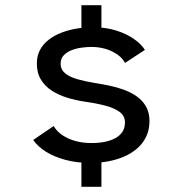

<svg xmlns="http://www.w3.org/2000/svg" viewBox="-20 -720 690 740"><path d="M293.8 0V-141.6H370.9V0ZM293.8 -572.4V-700H370.9V-572.4ZM330.1 -92Q276.4 -92 232.5 -103.7Q188.6 -115.4 156.9 -135.4Q125.2 -155.4 108 -180.6L186.9 -234.3Q194.9 -220.2 208.6 -208.2Q222.4 -196.3 241.3 -187.3Q260.2 -178.3 283.6 -173.5Q307 -168.7 333.9 -168.7Q359.8 -168.7 382.8 -173.2Q405.9 -177.6 423.6 -187Q441.4 -196.4 451.5 -211.6Q461.6 -226.8 461.6 -248.2Q461.6 -273.8 440.5 -289Q419.4 -304.3 384.1 -313.3Q348.8 -322.4 305.1 -328.5Q272.1 -333.4 239.7 -343.2Q207.3 -352.9 180.6 -369.9Q154 -386.8 138 -412.8Q122 -438.7 122 -475.3Q122 -505.1 134.4 -528Q146.9 -550.9 168.3 -567.3Q189.8 -583.8 217.6 -594.4Q245.4 -604.9 276.1 -610Q306.9 -615 337.3 -615Q389 -615 429.8 -601.8Q470.5 -588.5 498.2 -568.4Q526 -548.3 538.4 -527.6L461.7 -477.4Q454.9 -490.9 442.2 -502.1Q429.6 -513.2 412.4 -521.6Q395.3 -530.1 374.9 -534.6Q354.6 -539.1 332.1 -539.1Q314.3 -539.1 293.6 -536.2Q273 -533.4 254.9 -526.1Q236.9 -518.9 225.3 -506.5Q213.7 -494 213.7 -474.6Q213.7 -451.6 231.4 -437.2Q249.1 -422.9 279.4 -414.4Q309.6 -405.9 347.4 -399.9Q373 -395.9 401.7 -389.9Q430.4 -383.9 457.8 -374Q485.1 -364.1 507.3 -348.3Q529.5 -332.6 542.8 -309.4Q556.1 -286.3 556.1 -253.6Q556.1 -219.9 543.5 -193.6Q531 -167.3 509 -148.1Q487.1 -128.9 458.2 -116.5Q429.4 -104.1 396.7 -98.1Q363.9 -92 330.1 -92Z"/></svg>

Font: Trispace Thin
Style: Regular
Weight: 100
Designer: Tyler Finck
Foundry: Etcetera Type Company
Version: Version 1.210